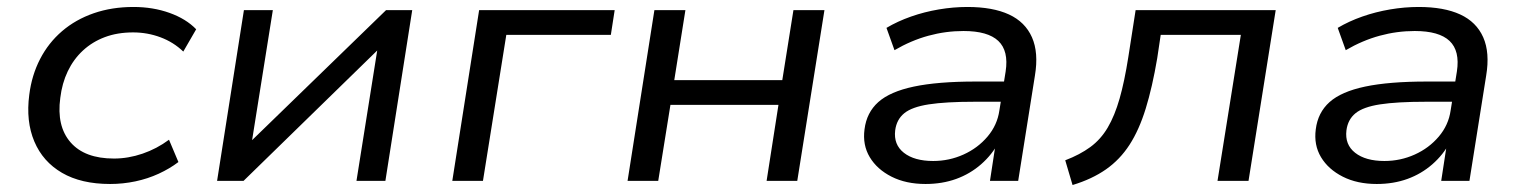

<svg xmlns="http://www.w3.org/2000/svg" viewBox="-20 -519 4370 551"><path d="M296 9Q213 9 158 -23Q103 -55 78.5 -113Q54 -171 64 -247Q71 -303 95 -349.5Q119 -396 158 -429.5Q197 -463 249 -481Q301 -499 363 -499Q419 -499 466.5 -482Q514 -465 543 -435L506 -371Q478 -398 440.5 -412Q403 -426 362 -426Q317 -426 281 -412.5Q245 -399 218 -374Q191 -349 174.5 -314.5Q158 -280 153 -238Q142 -157 182.5 -110.5Q223 -64 307 -64Q348 -64 389 -78Q430 -92 465 -118L492 -54Q467 -35 435.5 -20.5Q404 -6 368.5 1.5Q333 9 296 9Z M603 0 680 -490H763L700 -95H681L1088 -490H1163L1086 0H1003L1066 -396H1085L679 0Z M1278 0 1355 -490H1744L1733 -419H1433L1366 0Z M1781 0 1858 -490H1947L1915 -289H2225L2257 -490H2346L2268 0H2180L2214 -218H1904L1869 0Z M2636 9Q2580 9 2538.5 -12Q2497 -33 2476 -68Q2455 -103 2461 -148Q2467 -196 2500.5 -226Q2534 -256 2602.5 -270.5Q2671 -285 2780 -285H2876L2867 -227H2777Q2694 -227 2645.5 -219.5Q2597 -212 2575 -194Q2553 -176 2549 -145Q2544 -104 2574 -80.5Q2604 -57 2658 -57Q2704 -57 2745 -75.5Q2786 -94 2814 -127Q2842 -160 2848 -202L2866 -314Q2875 -373 2845 -401.5Q2815 -430 2745 -430Q2694 -430 2644.5 -416.5Q2595 -403 2547 -375L2524 -439Q2556 -458 2594.5 -471.5Q2633 -485 2674.5 -492Q2716 -499 2756 -499Q2829 -499 2875.5 -477.5Q2922 -456 2941.5 -412Q2961 -368 2950 -302L2902 0H2821L2838 -111H2846Q2827 -75 2795.5 -47.5Q2764 -20 2724 -5.5Q2684 9 2636 9Z M3058 12 3037 -59Q3079 -75 3109 -97Q3139 -119 3159 -153Q3179 -187 3193 -236Q3207 -285 3218 -355L3239 -490H3641L3563 0H3474L3541 -419H3311L3301 -352Q3287 -269 3268 -207.5Q3249 -146 3221.5 -103.5Q3194 -61 3154 -33Q3114 -5 3058 12Z M3931 9Q3875 9 3833.5 -12Q3792 -33 3771 -68Q3750 -103 3756 -148Q3762 -196 3795.5 -226Q3829 -256 3897.5 -270.5Q3966 -285 4075 -285H4171L4162 -227H4072Q3989 -227 3940.5 -219.5Q3892 -212 3870 -194Q3848 -176 3844 -145Q3839 -104 3869 -80.5Q3899 -57 3953 -57Q3999 -57 4040 -75.5Q4081 -94 4109 -127Q4137 -160 4143 -202L4161 -314Q4170 -373 4140 -401.5Q4110 -430 4040 -430Q3989 -430 3939.5 -416.5Q3890 -403 3842 -375L3819 -439Q3851 -458 3889.5 -471.5Q3928 -485 3969.5 -492Q4011 -499 4051 -499Q4124 -499 4170.5 -477.5Q4217 -456 4236.5 -412Q4256 -368 4245 -302L4197 0H4116L4133 -111H4141Q4122 -75 4090.5 -47.5Q4059 -20 4019 -5.5Q3979 9 3931 9Z"/></svg>

Font: Nunito Sans 10pt SemiExpanded
Style: Italic
Weight: 400
Width: 6
Italic angle: -9°
Designer: Vernon Adams
Foundry: Vernon Adams
Version: Version 3.101;gftools[0.9.27]